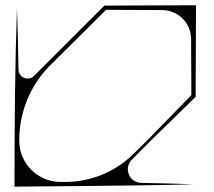

<svg xmlns="http://www.w3.org/2000/svg" viewBox="-38 -711 814 730"><path d="M705.7 -342.7C706.7 -442.4 706.7 -590.4 707.1 -691.1C618.7 -691.1 450.5 -690.3 362.1 -689.7C361 -689.7 359.8 -689.7 358.7 -689.7C358 -688.9 357.2 -688.1 356.4 -687.3C268 -599 179.6 -510.7 91.2 -422.3C69.7 -400.9 32.9 -415.7 32.4 -446.1C31.1 -525.3 29.1 -604.1 26.5 -681.7C19 -461.3 17.1 -231.6 17.1 -10.5C17.1 -7.4 17.1 -4.2 17.1 -1.1C17.1 -1.1 26.5 -1.1 26.5 -1.1C-4.1 -1.1 -17.6 -1.1 -17.5 -1.2C-17.2 -1.7 507.9 -4 697.7 -10.5C632.1 -12.7 565.6 -14.4 498.8 -15.7C453.3 -16.6 431.1 -71.6 463.2 -103.9C486.6 -127.5 510.1 -151.1 533.5 -174.7C584.3 -223.3 654.5 -293.2 705.7 -342.7ZM190.9 -19.3C105.1 -19.8 35.8 -89.2 35.3 -175C35.3 -176 35.3 -177.1 35.3 -178.2C35.3 -284.9 77.1 -387.4 152.8 -462.6C223.6 -533 294.5 -603.3 365.3 -673.7C418.4 -673.3 503.1 -672.9 579.2 -672.6C639.5 -672.3 688.3 -623.5 688.6 -563.2C688.8 -488.8 689.3 -408.8 689.6 -349.4C635.8 -294.6 578.4 -235.8 522.8 -178.3C505.1 -160.8 487.4 -143.3 469.7 -125.9C400 -57 305.8 -18.7 207.8 -19.2C202.2 -19.3 196.5 -19.3 190.9 -19.3Z"/></svg>

Font: Stal Type
Style: Glyph
Weight: 400
Version: Version 1.0